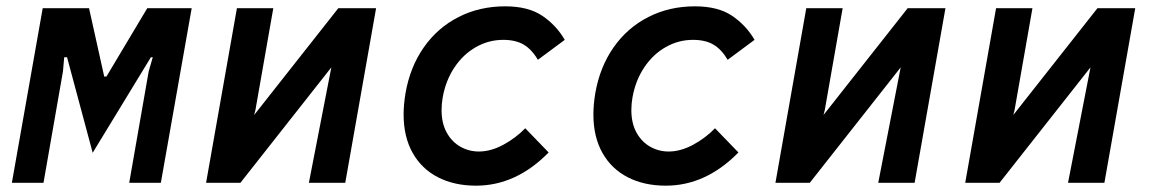

<svg xmlns="http://www.w3.org/2000/svg" viewBox="-20 -578 3640 607"><path d="M115 -552H261.5L309.5 -336H316.5L445.5 -552H586L488.5 0H388.5L450 -352L463 -397H457L273 -95L192 -397H183L179 -352L117.5 0H17.5Z M729 -552H844L787.5 -230L783.5 -214.5L1049.5 -552H1169L1071.5 0H956.5L1027.5 -365L740 0H631.5Z M1256 -216Q1256 -247.5 1262 -283.5Q1276.5 -366.5 1320 -428.5Q1363.5 -490.5 1429.8 -524.2Q1496 -558 1577 -558Q1650 -558 1694.2 -528.2Q1738.5 -498.5 1765.5 -452L1680.5 -389Q1661 -422 1635.5 -437Q1610 -452 1571 -452Q1525 -452 1484.8 -429.2Q1444.5 -406.5 1416.8 -365Q1389 -323.5 1379.5 -269.5Q1376 -250 1376 -230Q1376 -188.5 1392.2 -159Q1408.5 -129.5 1435.5 -114.2Q1462.5 -99 1494 -99Q1531.5 -99 1571 -120.2Q1610.5 -141.5 1640.5 -172.5L1714.5 -96Q1611.5 9 1485 9Q1416.5 9 1364.8 -17.5Q1313 -44 1284.5 -94.8Q1256 -145.5 1256 -216Z M1856 -216Q1856 -247.5 1862 -283.5Q1876.5 -366.5 1920 -428.5Q1963.5 -490.5 2029.8 -524.2Q2096 -558 2177 -558Q2250 -558 2294.2 -528.2Q2338.5 -498.5 2365.5 -452L2280.5 -389Q2261 -422 2235.5 -437Q2210 -452 2171 -452Q2125 -452 2084.8 -429.2Q2044.5 -406.5 2016.8 -365Q1989 -323.5 1979.5 -269.5Q1976 -250 1976 -230Q1976 -188.5 1992.2 -159Q2008.5 -129.5 2035.5 -114.2Q2062.5 -99 2094 -99Q2131.5 -99 2171 -120.2Q2210.5 -141.5 2240.5 -172.5L2314.5 -96Q2211.5 9 2085 9Q2016.5 9 1964.8 -17.5Q1913 -44 1884.5 -94.8Q1856 -145.5 1856 -216Z M2529 -552H2644L2587.5 -230L2583.5 -214.5L2849.5 -552H2969L2871.5 0H2756.5L2827.5 -365L2540 0H2431.5Z M3129 -552H3244L3187.5 -230L3183.5 -214.5L3449.5 -552H3569L3471.5 0H3356.5L3427.5 -365L3140 0H3031.5Z"/></svg>

Font: JuliaMono BoldItalic
Style: Regular
Weight: 700
Italic angle: -9°
Monospace: yes
Designer: cormullion
Foundry: corm
Version: Version 0.049; ttfautohint (v1.8.4)